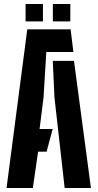

<svg xmlns="http://www.w3.org/2000/svg" viewBox="-20 -948 492 968"><path d="M13 0 117.5 -800H336L350 -686H213.5L199.5 -456.5L179.5 -297.5H245.5L215 -183.5H172L145.5 0ZM306 0 254.5 -457.5 246 -641H353L438.5 0ZM246.5 -840V-928H334.5V-840ZM109 -840V-928H196.5V-840Z"/></svg>

Font: Big Shoulders Stencil Display ExtraBold
Style: Regular
Weight: 800
Designer: Patric King
Foundry: XO Type Co
Version: Version 1.000